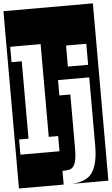

<svg xmlns="http://www.w3.org/2000/svg" viewBox="-80 -961 710 1219"><g transform="rotate(-5 275.0 -352.0)"><path d="M-10 213V-917H560V213H322Q422 210 459 154Q496 98 496 -16V-451H297V-353H367V-16Q367 56 355.5 85.5Q344 115 323 120.5Q302 126 275 126V213ZM18 0H267V-97H207V-688H13V-590H78V-97H18ZM367 -665V-531H496V-665Z"/></g></svg>

Font: Zilla Slab Highlight
Style: Bold
Weight: 700
Designer: Typotheque Type Foundry
Foundry: Typotheque type foundry
Version: Version 1.1; 2017; ttfautohint (v1.6)